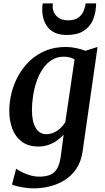

<svg xmlns="http://www.w3.org/2000/svg" viewBox="-20 -834 602 1106"><path d="M456 36.5Q447.5 97.5 419.2 138.8Q391 180 350.5 204.8Q310 229.5 264.2 240.2Q218.5 251 174 251Q150.5 251 125.5 247.5Q100.5 244 80 239Q59.5 234 49 229L73 138Q82 145 103 155.8Q124 166.5 151 175Q178 183.5 205.5 183.5Q243 183.5 268.5 173.2Q294 163 308.8 137.5Q323.5 112 330 66.5L346.5 -58Q331 -40.5 309.2 -25Q287.5 -9.5 260.5 0.2Q233.5 10 201 10Q144 10 106.8 -17.2Q69.5 -44.5 51.5 -91Q33.5 -137.5 33.5 -196Q33.5 -248.5 47 -301Q60.5 -353.5 87 -400.5Q113.5 -447.5 152.8 -484.5Q192 -521.5 243.5 -542.5Q295 -563.5 359 -563.5Q389.5 -563.5 420.2 -556.8Q451 -550 472 -541.5L542 -563.5ZM409.5 -491.5Q397.5 -499.5 381.5 -503.5Q365.5 -507.5 348 -507.5Q308 -507.5 277.8 -488.2Q247.5 -469 225.8 -436.5Q204 -404 190.5 -364Q177 -324 170.5 -281.5Q164 -239 164 -200Q164 -167 169.5 -141Q175 -115 185.8 -97.2Q196.5 -79.5 211.5 -70.2Q226.5 -61 246 -61Q269.5 -61 290.8 -70.8Q312 -80.5 328.5 -96.2Q345 -112 356 -129.5ZM364 -632.5Q314.5 -632.5 283.2 -652.5Q252 -672.5 237.5 -706.2Q223 -740 223 -781.5Q223 -792.5 224.2 -801Q225.5 -809.5 226.5 -814.5H284.5Q284.5 -810 284 -805.2Q283.5 -800.5 283.5 -795Q283.5 -777 292.8 -759Q302 -741 321.5 -729Q341 -717 372.5 -717Q411 -717 432 -733Q453 -749 462 -772Q471 -795 473.5 -814.5H533.5Q533.5 -810.5 533.5 -804.8Q533.5 -799 532.5 -792Q529.5 -750 512.8 -713.8Q496 -677.5 460 -655Q424 -632.5 364 -632.5Z"/></svg>

Font: Merriweather 28pt SemiBold
Style: Italic
Weight: 600
Italic angle: -7.8°
Version: Version 2.101